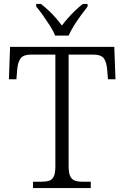

<svg xmlns="http://www.w3.org/2000/svg" viewBox="-20 -951 630 971"><path d="M147 0V-32H189Q213 -32 228.5 -37Q244 -42 252 -58.5Q260 -75 260 -109V-675H139Q98 -675 84 -655.5Q70 -636 67 -599L63 -550H25L31 -714H558L564 -550H526L522 -599Q519 -636 505.5 -655.5Q492 -675 449 -675H327V-111Q327 -77 335 -60Q343 -43 358.5 -37.5Q374 -32 398 -32H439V0ZM259 -771Q250 -794 233 -820.5Q216 -847 197.5 -873Q179 -899 163 -918V-931H187Q209 -914 227.5 -896.5Q246 -879 262 -860.5Q278 -842 293 -822Q308 -842 324.5 -860.5Q341 -879 359 -896.5Q377 -914 399 -931H423V-918Q408 -899 389 -873Q370 -847 353.5 -820.5Q337 -794 327 -771Z"/></svg>

Font: Noto Serif Khmer Light
Style: Regular
Weight: 300
Version: Version 2.003